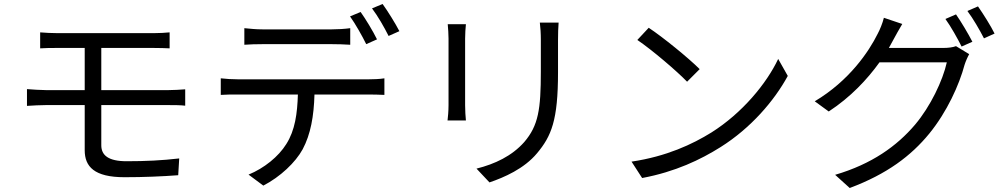

<svg xmlns="http://www.w3.org/2000/svg" viewBox="-20 -872 5040 961"><path d="M115 -426V-342C143 -344 184 -346 209 -346H404V-120C404 -38 452 15 603 15C698 15 794 11 872 5L877 -79C791 -69 709 -65 614 -65C522 -65 487 -95 487 -145V-346H826C848 -346 884 -346 907 -343V-425C885 -423 845 -421 824 -421H487V-632H747C782 -632 805 -631 829 -630V-710C807 -708 779 -706 747 -706C673 -706 342 -706 271 -706C237 -706 208 -708 181 -710V-630C208 -632 237 -632 271 -632H404V-421H209C183 -421 142 -424 115 -426Z M1203 -731V-648C1229 -650 1262 -651 1295 -651C1352 -651 1585 -651 1640 -651C1669 -651 1704 -650 1733 -648V-731C1704 -727 1669 -725 1640 -725C1585 -725 1352 -725 1294 -725C1262 -725 1232 -728 1203 -731ZM1785 -812 1732 -790C1759 -752 1793 -692 1813 -651L1867 -675C1847 -716 1810 -777 1785 -812ZM1895 -852 1842 -830C1871 -792 1903 -736 1925 -692L1979 -716C1960 -753 1921 -816 1895 -852ZM1085 -480V-397C1112 -399 1141 -399 1171 -399H1471C1468 -304 1457 -220 1413 -151C1374 -88 1302 -30 1224 2L1298 57C1383 13 1459 -59 1495 -125C1535 -200 1551 -291 1554 -399H1826C1850 -399 1882 -398 1904 -397V-480C1880 -476 1847 -475 1826 -475C1773 -475 1229 -475 1171 -475C1140 -475 1112 -477 1085 -480Z M2776 -759H2682C2685 -734 2687 -706 2687 -672C2687 -637 2687 -552 2687 -514C2687 -325 2675 -244 2604 -161C2542 -91 2457 -51 2365 -28L2430 41C2503 16 2603 -27 2668 -105C2740 -191 2773 -270 2773 -510C2773 -548 2773 -632 2773 -672C2773 -706 2774 -734 2776 -759ZM2312 -751H2221C2223 -732 2225 -697 2225 -679C2225 -649 2225 -388 2225 -346C2225 -316 2222 -284 2220 -269H2312C2310 -287 2308 -320 2308 -345C2308 -387 2308 -649 2308 -679C2308 -703 2310 -732 2312 -751Z M3227 -733 3170 -672C3244 -622 3369 -515 3419 -463L3482 -526C3426 -582 3298 -686 3227 -733ZM3141 -63 3194 19C3360 -12 3487 -73 3587 -136C3738 -231 3855 -367 3923 -492L3875 -577C3817 -454 3695 -306 3541 -209C3446 -150 3316 -89 3141 -63Z M4765 -800 4712 -777C4739 -740 4773 -679 4793 -639L4847 -663C4826 -704 4790 -764 4765 -800ZM4875 -840 4822 -817C4850 -780 4883 -723 4905 -680L4958 -704C4940 -741 4901 -803 4875 -840ZM4496 -752 4404 -783C4398 -757 4383 -721 4373 -703C4329 -614 4231 -468 4058 -365L4128 -314C4238 -386 4321 -475 4382 -560H4719C4699 -469 4637 -339 4560 -248C4469 -141 4344 -51 4160 3L4233 69C4420 -1 4540 -92 4631 -203C4720 -312 4781 -447 4808 -548C4813 -564 4823 -587 4831 -601L4765 -641C4749 -635 4727 -632 4700 -632H4429L4452 -674C4462 -692 4480 -726 4496 -752Z"/></svg>

Font: ChiuKong Gothic CL
Style: Regular
Weight: 400
Designer: Ryoko NISHIZUKA 西塚涼子 (kana, bopomofo & ideographs); Paul D. Hunt (Latin, Greek & Cyrillic); Sandoll Communications 산돌커뮤니
Foundry: Adobe
Version: Version 1.300